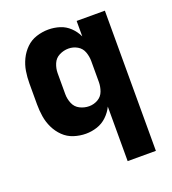

<svg xmlns="http://www.w3.org/2000/svg" viewBox="-135 -640 847 946"><g transform="rotate(-20 288.0 -166.5)"><path d="M372 205H520V-530H372V-449Q359 -477 336.5 -498.5Q314 -520 285 -529Q256 -538 226 -538Q194 -538 163 -528Q132 -518 109 -495.5Q86 -473 72 -444Q58 -415 53 -383.5Q48 -352 48 -320V-210Q48 -178 53 -146.5Q58 -115 72 -86Q86 -57 109 -34.5Q132 -12 163 -2Q194 8 226 8Q256 8 285 -1.5Q314 -11 336.5 -32.5Q359 -54 372 -81ZM287 -114Q262 -114 239 -125.5Q216 -137 206 -161Q196 -185 196 -210V-320Q196 -345 206 -369Q216 -393 239 -404.5Q262 -416 287 -416Q312 -416 333.5 -403.5Q355 -391 363.5 -367.5Q372 -344 372 -320V-210Q372 -186 363.5 -162.5Q355 -139 333.5 -126.5Q312 -114 287 -114Z"/></g></svg>

Font: Iosevka Sparkle Heavy
Style: Regular
Weight: 900
Designer: Belleve Invis
Foundry: Belleve Invis
Version: Version 4.5.0; ttfautohint (v1.8.3)